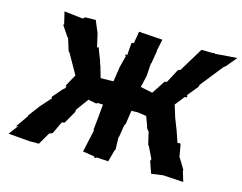

<svg xmlns="http://www.w3.org/2000/svg" viewBox="-99 -872 1299 1031"><g transform="rotate(15 550.5 -356.0)"><path d="M709 -288 730 -231 728 -230 737 -217 743 -211C748 -187 755 -164 760 -139H763L796 -71L792 -60L815 5L880 -4L993 3L976 -53V-61L941 -119H939L927 -188L922 -194L909 -191L887 -255C878 -276 871 -298 862 -319L841 -387L882 -439L896 -442L892 -453L940 -512L943 -524C977 -566 1010 -608 1043 -650L1053 -657L1101 -715L1039 -711L981 -706L974 -709L966 -707L904 -708L822 -573L826 -576L810 -570L770 -495L759 -490V-493L756 -490L708 -417L641 -431L656 -498L660 -564L663 -570L675 -642L673 -640L687 -706L555 -715L544 -649L533 -647L531 -642L526 -578H514L520 -569L503 -502L502 -493L491 -422L420 -421L402 -484L394 -503L397 -500L370 -570L369 -578L359 -575L342 -649L314 -716L255 -715L245 -705L140 -717L155 -654L153 -644L192 -586H195L217 -515L222 -512L286 -399H285L249 -333L255 -329L249 -318L240 -311L194 -258L193 -252L196 -249L145 -192L96 -127L95 -121L52 -59L45 -52L60 -58L20 -5L138 5H191L230 -62L248 -69L280 -137L295 -140L335 -209L337 -224L340 -228L387 -292L433 -283L439 -288L469 -287L462 -211L455 -144L458 -140L431 -16L496 -6L497 0L503 1L510 -4L575 0L592 -63L597 -72L595 -136L598 -146L608 -209L614 -218L625 -294L661 -295Z"/></g></svg>

Font: Asimov Print
Style: DIt
Weight: 250
Width: 0
Designer: Google
Version: Version 2.000980: 2014